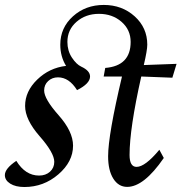

<svg xmlns="http://www.w3.org/2000/svg" viewBox="-27 -748 746 778"><path d="M71.8 9.8Q36.1 9.8 14.4 -3.9Q-7.3 -17.6 -7.3 -38.6Q-7.3 -64.9 39.1 -96.2Q75.7 -36.6 131.3 -36.6Q158.2 -36.6 175.5 -52.2Q192.9 -67.9 192.9 -92.3Q192.9 -128.4 133.8 -195.8Q74.7 -263.2 74.7 -318.8Q74.7 -377.9 123.8 -425.5Q172.9 -473.1 240.7 -481Q217.3 -519 217.3 -566.9Q217.3 -635.7 268.6 -681.9Q319.8 -728 393.6 -728Q467.3 -728 518.6 -681.9Q569.8 -635.7 569.8 -566.9Q569.8 -544.4 555.7 -484.4L688.5 -489.3L671.4 -433.1L545.4 -438Q498 -227.1 498 -120.1Q498 -71.8 526.4 -71.8Q561 -71.8 618.7 -141.1L636.7 -107.9Q556.2 9.3 488.3 9.3Q453.1 9.3 432.1 -24.2Q411.1 -57.6 411.1 -114.7Q411.1 -201.2 467.3 -438H393.1L399.4 -472.7Q502.4 -481 502.4 -578.1Q502.4 -627.4 465.3 -659.7Q428.2 -691.9 374 -691.9Q320.3 -691.9 283.2 -659.7Q246.1 -627.4 246.1 -578.1Q246.1 -542.5 264.2 -514.9Q282.2 -487.3 302.2 -478Q337.9 -461.4 337.9 -438Q337.9 -409.2 285.2 -382.8Q252.9 -434.6 208 -434.6Q184.1 -434.6 168 -419.4Q151.9 -404.3 151.9 -381.3Q151.9 -347.2 210.4 -281.2Q269 -215.3 269 -157.7Q269 -92.8 209.5 -41.5Q149.9 9.8 71.8 9.8Z"/></svg>

Font: Kelvinch
Style: Italic
Weight: 400
Italic angle: -10°
Designer: Paul James Miller
Foundry: High-Logic / Made with FontCreator
Version: Version 3.40;July 22, 2017;FontCreator 11.0.0.2388 64-bit